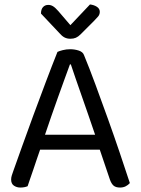

<svg xmlns="http://www.w3.org/2000/svg" viewBox="-20 -834 632 862"><path d="M428 -162H160Q153 -142 145 -118.5Q137 -95 129.5 -72.5Q122 -50 115 -30.5Q108 -11 104 2Q90 8 71 8Q55 8 42.5 -0.5Q30 -9 30 -28Q30 -37 33 -46.5Q36 -56 40 -67Q55 -109 78.5 -175Q102 -241 129.5 -315.5Q157 -390 185.5 -465.5Q214 -541 238 -601Q246 -605 262 -609Q278 -613 295 -613Q315 -613 333.5 -607Q352 -601 357 -587Q381 -529 408.5 -454.5Q436 -380 464 -302Q492 -224 517.5 -148.5Q543 -73 563 -12Q555 -3 544 2.5Q533 8 519 8Q500 8 490 -0.5Q480 -9 473 -29ZM294 -545Q283 -515 269 -476.5Q255 -438 240 -396Q225 -354 210 -311Q195 -268 182 -229H407Q392 -274 376 -319.5Q360 -365 345.5 -407Q331 -449 318.5 -484.5Q306 -520 298 -545ZM384 -814Q402 -812 415 -803.5Q428 -795 428 -781Q428 -769 420.5 -760Q413 -751 402 -740L342 -680Q331 -669 320.5 -664.5Q310 -660 296 -660Q281 -660 269.5 -666Q258 -672 247 -685L164 -773Q164 -792 173 -802Q182 -812 197 -812Q208 -812 218 -806Q228 -800 242 -784L296 -721Z"/></svg>

Font: Baloo 2 Latin
Style: Regular
Weight: 400
Designer: Sarang Kulkarni and Ek Type
Foundry: Ek Type
Version: Version 1.001